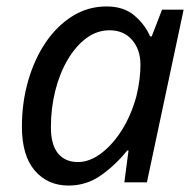

<svg xmlns="http://www.w3.org/2000/svg" viewBox="-20 -566 608 596"><path d="M193 10Q128 10 88 -36.5Q48 -83 48 -173Q48 -248 67.5 -315.5Q87 -383 122 -434.5Q157 -486 205 -516Q253 -546 311 -546Q364 -546 397 -518Q430 -490 446 -453H451L483 -536H550L436 0H366L379 -99H375Q340 -55 294.5 -22.5Q249 10 193 10ZM222 -63Q258 -63 294 -90Q330 -117 358.5 -162.5Q387 -208 403 -266Q410 -294 413 -319Q416 -344 416 -365Q416 -412 390 -442Q364 -472 320 -472Q281 -472 248 -447.5Q215 -423 190 -380.5Q165 -338 151.5 -284Q138 -230 138 -171Q138 -117 160 -90Q182 -63 222 -63Z"/></svg>

Font: BC Sans
Style: Italic
Weight: 400
Italic angle: -12°
Designer: Monotype Design Team
Designer: Province of B.C.
Foundry: Monotype Imaging Inc.
Version: Version 2.000;GOOG;noto-source:20170915:90ef993387c0